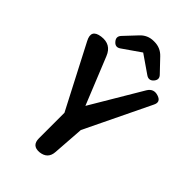

<svg xmlns="http://www.w3.org/2000/svg" viewBox="-294 -1109 1219 1219"><g transform="rotate(45 316.0 -499.0)"><path d="M249 -282 29 -706Q-9 -778 72 -789Q153 -800 183 -725L312 -407L516 -751Q542 -793 588 -778Q636 -763 613 -719L400 -278L385 -66Q381 -1 315 7Q249 13 249 -53ZM332 -906 211 -822Q182 -802 159 -829Q135 -856 159 -882L237 -965Q274 -1005 328 -1005H334Q388 -1005 425 -966L505 -882Q530 -857 506 -829Q482 -802 452 -823Z"/></g></svg>

Font: MaokenZhuyuanTi
Style: Regular
Weight: 400
Designer: Fontworks Inc & LongZhuTi team: ZERO子、时光羊、荆南、频凡、刘鹏、Little White Dog、帆影Magmeta、奈白不弍、白日月球、ChaoTawei、雨三（排名不分先后）
Version: Version 1.000; 20230222